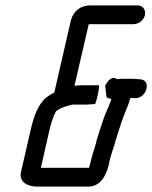

<svg xmlns="http://www.w3.org/2000/svg" viewBox="-20 -676 566 714"><path d="M318 -79C316 -72 315 -63 311 -52H132L165 -197C170 -219 179 -245 188 -262C204 -275 227 -282 249 -287H301C309 -287 325 -289 333 -289C337 -289 353 -359 347 -359H283C276 -359 267 -358 259 -357H257L310 -586H476C495 -586 515 -601 519 -620C523 -639 511 -656 492 -656H318C280 -656 255 -637 244 -602L182 -332C172 -327 162 -321 153 -314C123 -291 106 -244 95 -197L58 -36C50 -2 79 18 118 18H308C356 18 379 -28 388 -80C392 -99 401 -122 406 -139C408 -147 410 -155 413 -163L421 -189L430 -216C438 -241 447 -262 457 -287L463 -305C464 -307 465 -310 466 -313C467 -312 468 -312 469 -312L481 -311C525 -308 545 -378 502 -381L490 -382C481 -383 472 -383 462 -383H440C433 -383 424 -383 414 -382C408 -386 403 -389 392 -383C385 -379 379 -371 371 -358L376 -315C381 -311 387 -310 394 -308C393 -305 393 -302 391 -299C382 -272 369 -250 361 -222L352 -195L344 -169C341 -160 338 -150 336 -140C331 -123 322 -96 318 -79Z"/></svg>

Font: Electronic
Style: BdIt
Weight: 700
Version: Version 1.011